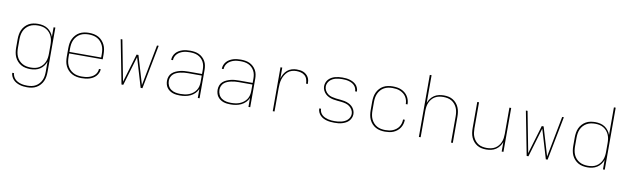

<svg xmlns="http://www.w3.org/2000/svg" viewBox="-52 -1376 7303 2240"><g transform="rotate(10 3600.0 -256.0)"><path d="M296 223Q274 223 251.5 220.5Q229 218 208 211.5Q187 205 167 194Q147 183 132 167Q117 151 107.5 130Q98 109 97 87H118Q119 106 127.5 124.5Q136 143 150 157Q164 171 181.5 180Q199 189 218 194.5Q237 200 257 202Q277 204 296 204Q322 204 347.5 199Q373 194 395.5 181Q418 168 435 148.5Q452 129 462.5 105.5Q473 82 476.5 56.5Q480 31 480 5V-113Q470 -85 452 -61Q434 -37 409 -21Q384 -5 355 1.5Q326 8 296 8Q268 8 239.5 2.5Q211 -3 186.5 -17Q162 -31 142.5 -52.5Q123 -74 111.5 -99.5Q100 -125 95.5 -153.5Q91 -182 91 -210V-310Q91 -338 95.5 -366.5Q100 -395 111.5 -420.5Q123 -446 142.5 -467.5Q162 -489 186.5 -503Q211 -517 239.5 -522.5Q268 -528 296 -528Q326 -528 355 -521.5Q384 -515 409 -499Q434 -483 452 -459Q470 -435 480 -407V-520H501V5Q501 33 496.5 61.5Q492 90 480.5 115.5Q469 141 449.5 162.5Q430 184 405.5 198Q381 212 353 217.5Q325 223 296 223ZM299 -11Q325 -11 350 -16Q375 -21 397 -34Q419 -47 436 -67Q453 -87 463 -110.5Q473 -134 476.5 -159Q480 -184 480 -210V-310Q480 -336 476.5 -361Q473 -386 463 -409.5Q453 -433 436 -453Q419 -473 397 -486Q375 -499 350 -504Q325 -509 299 -509Q273 -509 247.5 -504Q222 -499 199.5 -486.5Q177 -474 159 -454.5Q141 -435 130.5 -411Q120 -387 116 -361.5Q112 -336 112 -310V-210Q112 -184 116 -158.5Q120 -133 130.5 -109Q141 -85 159 -65.5Q177 -46 199.5 -33.5Q222 -21 247.5 -16Q273 -11 299 -11Z M901 8Q873 8 844.5 2.5Q816 -3 790.5 -16.5Q765 -30 745 -51Q725 -72 712.5 -98Q700 -124 695.5 -152.5Q691 -181 691 -210V-310Q691 -339 695.5 -367.5Q700 -396 712.5 -421.5Q725 -447 744.5 -468.5Q764 -490 789 -503.5Q814 -517 842.5 -522.5Q871 -528 900 -528Q929 -528 957.5 -522.5Q986 -517 1011 -503.5Q1036 -490 1055.5 -468.5Q1075 -447 1087.5 -421.5Q1100 -396 1104.5 -367.5Q1109 -339 1109 -310V-251H712V-210Q712 -184 716 -158Q720 -132 731 -108.5Q742 -85 760 -65.5Q778 -46 801 -33.5Q824 -21 849.5 -16Q875 -11 901 -11Q922 -11 942.5 -13Q963 -15 982.5 -20.5Q1002 -26 1020.5 -35.5Q1039 -45 1053.5 -59.5Q1068 -74 1076.5 -93Q1085 -112 1086 -133H1107Q1106 -110 1096.5 -88.5Q1087 -67 1071.5 -50Q1056 -33 1035.5 -21.5Q1015 -10 993 -3.5Q971 3 947.5 5.5Q924 8 901 8ZM712 -269H1088V-310Q1088 -336 1084 -362Q1080 -388 1069 -411.5Q1058 -435 1040.5 -454.5Q1023 -474 1000.5 -486.5Q978 -499 952 -504Q926 -509 900 -509Q874 -509 848 -504Q822 -499 799.5 -486.5Q777 -474 759.5 -454.5Q742 -435 731 -411.5Q720 -388 716 -362Q712 -336 712 -310Z M1376 0 1275 -520H1295L1388 -35L1489 -374H1511L1612 -35L1705 -520H1725L1624 0H1603L1500 -346L1397 0Z M2068 8Q2047 8 2025.5 5.5Q2004 3 1983.5 -4Q1963 -11 1945 -24Q1927 -37 1914.5 -54.5Q1902 -72 1896.5 -93.5Q1891 -115 1891 -136Q1891 -162 1900 -186.5Q1909 -211 1928 -228.5Q1947 -246 1970.5 -256.5Q1994 -267 2018.5 -273.5Q2043 -280 2069 -282Q2095 -284 2120 -284H2280V-336Q2280 -360 2275.5 -383.5Q2271 -407 2259.5 -428Q2248 -449 2230.5 -465.5Q2213 -482 2191 -492Q2169 -502 2145.5 -505.5Q2122 -509 2098 -509Q2078 -509 2057.5 -507Q2037 -505 2017.5 -499Q1998 -493 1980 -483Q1962 -473 1948 -458Q1934 -443 1926 -424Q1918 -405 1918 -384H1897Q1897 -407 1905.5 -429Q1914 -451 1929.5 -468.5Q1945 -486 1965 -497.5Q1985 -509 2007 -516Q2029 -523 2052 -525.5Q2075 -528 2098 -528Q2124 -528 2150.5 -524Q2177 -520 2201 -509Q2225 -498 2245 -479.5Q2265 -461 2278 -438Q2291 -415 2296 -388.5Q2301 -362 2301 -336V0H2280V-107Q2268 -77 2245 -54Q2222 -31 2193 -17Q2164 -3 2132 2.5Q2100 8 2068 8ZM2071 -11Q2097 -11 2123 -14.5Q2149 -18 2173 -27.5Q2197 -37 2218 -53Q2239 -69 2253.5 -90.5Q2268 -112 2274 -137.5Q2280 -163 2280 -189V-265H2120Q2097 -265 2074.5 -263Q2052 -261 2029.5 -256Q2007 -251 1985.5 -242.5Q1964 -234 1947 -219Q1930 -204 1921 -182.5Q1912 -161 1912 -138Q1912 -109 1924.5 -82Q1937 -55 1961 -38.5Q1985 -22 2013.5 -16.5Q2042 -11 2071 -11Z M2668 8Q2647 8 2625.5 5.5Q2604 3 2583.5 -4Q2563 -11 2545 -24Q2527 -37 2514.5 -54.5Q2502 -72 2496.5 -93.5Q2491 -115 2491 -136Q2491 -162 2500 -186.5Q2509 -211 2528 -228.5Q2547 -246 2570.5 -256.5Q2594 -267 2618.5 -273.5Q2643 -280 2669 -282Q2695 -284 2720 -284H2880V-336Q2880 -360 2875.5 -383.5Q2871 -407 2859.5 -428Q2848 -449 2830.5 -465.5Q2813 -482 2791 -492Q2769 -502 2745.5 -505.5Q2722 -509 2698 -509Q2678 -509 2657.5 -507Q2637 -505 2617.5 -499Q2598 -493 2580 -483Q2562 -473 2548 -458Q2534 -443 2526 -424Q2518 -405 2518 -384H2497Q2497 -407 2505.5 -429Q2514 -451 2529.5 -468.5Q2545 -486 2565 -497.5Q2585 -509 2607 -516Q2629 -523 2652 -525.5Q2675 -528 2698 -528Q2724 -528 2750.5 -524Q2777 -520 2801 -509Q2825 -498 2845 -479.5Q2865 -461 2878 -438Q2891 -415 2896 -388.5Q2901 -362 2901 -336V0H2880V-107Q2868 -77 2845 -54Q2822 -31 2793 -17Q2764 -3 2732 2.5Q2700 8 2668 8ZM2671 -11Q2697 -11 2723 -14.5Q2749 -18 2773 -27.5Q2797 -37 2818 -53Q2839 -69 2853.5 -90.5Q2868 -112 2874 -137.5Q2880 -163 2880 -189V-265H2720Q2697 -265 2674.5 -263Q2652 -261 2629.5 -256Q2607 -251 2585.5 -242.5Q2564 -234 2547 -219Q2530 -204 2521 -182.5Q2512 -161 2512 -138Q2512 -109 2524.5 -82Q2537 -55 2561 -38.5Q2585 -22 2613.5 -16.5Q2642 -11 2671 -11Z M3168 0V-520H3189V-391Q3197 -420 3212 -446Q3227 -472 3249.5 -491Q3272 -510 3301 -519Q3330 -528 3359 -528Q3380 -528 3400 -525.5Q3420 -523 3439 -515Q3458 -507 3473.5 -493.5Q3489 -480 3499 -462.5Q3509 -445 3512.5 -424.5Q3516 -404 3516 -384H3495Q3495 -410 3486.5 -436Q3478 -462 3458 -479Q3438 -496 3412 -502.5Q3386 -509 3359 -509Q3332 -509 3305.5 -501Q3279 -493 3258.5 -475Q3238 -457 3224 -433Q3210 -409 3202 -383Q3194 -357 3191.5 -330Q3189 -303 3189 -276V0Z M3899 8Q3877 8 3854.5 6Q3832 4 3810 -1.5Q3788 -7 3768 -17Q3748 -27 3732 -43Q3716 -59 3706.5 -80Q3697 -101 3697 -123Q3697 -124 3697 -124.5Q3697 -125 3697 -126H3718Q3718 -125 3718 -124.5Q3718 -124 3718 -124Q3718 -104 3726.5 -85.5Q3735 -67 3750 -53.5Q3765 -40 3783 -32Q3801 -24 3820.5 -19Q3840 -14 3859.5 -12.5Q3879 -11 3899 -11Q3919 -11 3939 -13Q3959 -15 3978.5 -20Q3998 -25 4016.5 -34Q4035 -43 4049.5 -57Q4064 -71 4072.5 -90Q4081 -109 4081 -129Q4081 -154 4067.5 -177Q4054 -200 4033.5 -215Q4013 -230 3988.5 -236.5Q3964 -243 3938.5 -246Q3913 -249 3887.5 -251Q3862 -253 3837.5 -258Q3813 -263 3789.5 -273.5Q3766 -284 3747.5 -301.5Q3729 -319 3718 -342.5Q3707 -366 3707 -391Q3707 -413 3715 -434.5Q3723 -456 3738 -472.5Q3753 -489 3772.5 -500Q3792 -511 3813.5 -517Q3835 -523 3857 -525.5Q3879 -528 3901 -528Q3923 -528 3944.5 -526Q3966 -524 3987 -518Q4008 -512 4027.5 -502Q4047 -492 4062.5 -476.5Q4078 -461 4086.5 -440Q4095 -419 4095 -398Q4095 -397 4095 -396Q4095 -395 4095 -395H4074Q4074 -395 4074 -395.5Q4074 -396 4074 -397Q4074 -416 4066 -434Q4058 -452 4044.5 -465.5Q4031 -479 4013.5 -487.5Q3996 -496 3977.5 -501Q3959 -506 3939.5 -507.5Q3920 -509 3901 -509Q3882 -509 3862 -507Q3842 -505 3823.5 -500Q3805 -495 3787.5 -485.5Q3770 -476 3756.5 -462Q3743 -448 3735 -429.5Q3727 -411 3727 -391Q3727 -366 3740 -343Q3753 -320 3773.5 -305Q3794 -290 3819 -283.5Q3844 -277 3869 -274Q3894 -271 3919.5 -269Q3945 -267 3970 -262Q3995 -257 4018.5 -246.5Q4042 -236 4060.5 -219Q4079 -202 4090 -178Q4101 -154 4101 -129Q4101 -106 4092 -84.5Q4083 -63 4067.5 -46.5Q4052 -30 4031.5 -19.5Q4011 -9 3989 -2.5Q3967 4 3944.5 6Q3922 8 3899 8Z M4498 8Q4469 8 4441 2.5Q4413 -3 4388 -16.5Q4363 -30 4343.5 -51.5Q4324 -73 4312 -99Q4300 -125 4295.5 -153.5Q4291 -182 4291 -210V-310Q4291 -338 4295.5 -366.5Q4300 -395 4312 -421Q4324 -447 4343.5 -468.5Q4363 -490 4388 -503.5Q4413 -517 4441 -522.5Q4469 -528 4498 -528Q4523 -528 4548.5 -524.5Q4574 -521 4597.5 -511Q4621 -501 4641 -485Q4661 -469 4675 -447.5Q4689 -426 4696 -401Q4703 -376 4703 -351H4682Q4682 -374 4676 -396Q4670 -418 4657.5 -437.5Q4645 -457 4626.5 -471Q4608 -485 4587 -494Q4566 -503 4543 -506Q4520 -509 4498 -509Q4472 -509 4446.5 -504Q4421 -499 4398.5 -486.5Q4376 -474 4358.5 -454Q4341 -434 4330.5 -410.5Q4320 -387 4316 -361.5Q4312 -336 4312 -310V-210Q4312 -184 4316 -158.5Q4320 -133 4330.5 -109.5Q4341 -86 4358.5 -66Q4376 -46 4398.5 -33.5Q4421 -21 4446.5 -16Q4472 -11 4498 -11Q4520 -11 4543 -14Q4566 -17 4587 -26Q4608 -35 4626.5 -49Q4645 -63 4657.5 -82.5Q4670 -102 4676 -124Q4682 -146 4682 -169H4703Q4703 -144 4696 -119Q4689 -94 4675 -72.5Q4661 -51 4641 -35Q4621 -19 4597.5 -9Q4574 1 4548.5 4.5Q4523 8 4498 8Z M4899 0V-735H4920V-407Q4930 -435 4948 -459Q4966 -483 4990.5 -499Q5015 -515 5044.5 -521.5Q5074 -528 5103 -528Q5131 -528 5158.5 -522.5Q5186 -517 5210 -502.5Q5234 -488 5252.5 -466.5Q5271 -445 5282 -419Q5293 -393 5297 -365.5Q5301 -338 5301 -310V0H5280V-310Q5280 -335 5276.5 -360.5Q5273 -386 5263 -409.5Q5253 -433 5236.5 -453Q5220 -473 5198 -486Q5176 -499 5150.5 -504Q5125 -509 5100 -509Q5075 -509 5049.5 -504Q5024 -499 5002 -486Q4980 -473 4963.5 -453Q4947 -433 4937 -409.5Q4927 -386 4923.5 -360.5Q4920 -335 4920 -310V0Z M5697 8Q5669 8 5641.5 2.5Q5614 -3 5590 -17.5Q5566 -32 5547.5 -53.5Q5529 -75 5518 -101Q5507 -127 5503 -154.5Q5499 -182 5499 -210V-520H5520V-210Q5520 -185 5523.5 -159.5Q5527 -134 5537 -110.5Q5547 -87 5563.5 -67Q5580 -47 5602 -34Q5624 -21 5649.5 -16Q5675 -11 5700 -11Q5725 -11 5750.5 -16Q5776 -21 5798 -34Q5820 -47 5836.5 -67Q5853 -87 5863 -110.5Q5873 -134 5876.5 -159.5Q5880 -185 5880 -210V-520H5901V0H5880V-113Q5870 -85 5852 -61Q5834 -37 5809.5 -21Q5785 -5 5755.5 1.5Q5726 8 5697 8Z M6176 0 6075 -520H6095L6188 -35L6289 -374H6311L6412 -35L6505 -520H6525L6424 0H6403L6300 -346L6197 0Z M6896 8Q6868 8 6839.5 2.5Q6811 -3 6786.5 -17Q6762 -31 6742.5 -52.5Q6723 -74 6711.5 -99.5Q6700 -125 6695.5 -153.5Q6691 -182 6691 -210V-310Q6691 -338 6695.5 -366.5Q6700 -395 6711.5 -420.5Q6723 -446 6742.5 -467.5Q6762 -489 6786.5 -503Q6811 -517 6839.5 -522.5Q6868 -528 6896 -528Q6926 -528 6955 -521.5Q6984 -515 7009 -499Q7034 -483 7052 -459Q7070 -435 7080 -407V-735H7101V0H7080V-113Q7070 -85 7052 -61Q7034 -37 7009 -21Q6984 -5 6955 1.5Q6926 8 6896 8ZM6899 -11Q6925 -11 6950 -16Q6975 -21 6997 -34Q7019 -47 7036 -67Q7053 -87 7063 -110.5Q7073 -134 7076.5 -159Q7080 -184 7080 -210V-310Q7080 -336 7076.5 -361Q7073 -386 7063 -409.5Q7053 -433 7036 -453Q7019 -473 6997 -486Q6975 -499 6950 -504Q6925 -509 6899 -509Q6873 -509 6847.5 -504Q6822 -499 6799.5 -486.5Q6777 -474 6759 -454.5Q6741 -435 6730.5 -411Q6720 -387 6716 -361.5Q6712 -336 6712 -310V-210Q6712 -184 6716 -158.5Q6720 -133 6730.5 -109Q6741 -85 6759 -65.5Q6777 -46 6799.5 -33.5Q6822 -21 6847.5 -16Q6873 -11 6899 -11Z"/></g></svg>

Font: Iosevka SS04 Thin Extended
Style: Regular
Weight: 100
Width: 7
Monospace: yes
Designer: Belleve Invis
Foundry: Belleve Invis
Version: Version 19.0.0; ttfautohint (v1.8.4)